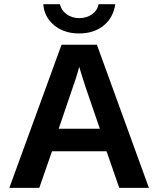

<svg xmlns="http://www.w3.org/2000/svg" viewBox="-20 -903 762 923"><path d="M695.8 0H553.2L492.2 -175.8H230L168.9 0H24.9L275.9 -688H445.8ZM371.1 -547.9 360.8 -582 357.9 -570.8 346.2 -530.8 262.2 -284.2H460L392.1 -481.9ZM359.9 -742.2Q289.1 -742.2 241.2 -780.8Q192.4 -821.3 188 -882.8H268.1Q274.4 -853 300.5 -834.5Q326.7 -815.9 360.8 -815.9Q396.5 -815.9 422.1 -834Q447.8 -852.1 454.1 -882.8H534.2Q524.4 -817.4 477.8 -779.8Q431.2 -742.2 359.9 -742.2Z"/></svg>

Font: Libra Sans Modern
Style: Bold
Weight: 700
Foundry: Stefan Peev, Context Ltd
Version: Version 1.000